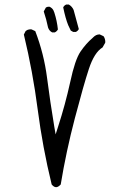

<svg xmlns="http://www.w3.org/2000/svg" viewBox="-20 -818 540 829"><path d="M265.6 -798.3Q256.8 -794.4 252.9 -786.1Q262.7 -738.3 274.4 -709.5Q279.3 -697.8 285.6 -686L295.9 -680.2H307.6Q315.9 -684.1 320.3 -692.4L297.9 -774.9Q291.5 -790 277.3 -798.3ZM216.8 -678.2Q225.6 -682.6 230 -690.9Q226.1 -728 214.8 -763.2Q211.4 -774.9 204.6 -781.7Q200.2 -785.6 194.8 -788.6Q192.9 -789.1 191.4 -789.1Q183.6 -789.1 178.2 -785.6L168.9 -768.6Q180.2 -734.9 187.5 -699.2Q192.4 -684.6 205.1 -678.2ZM242.2 -21.5Q265.6 -164.1 303.2 -307.4Q340.8 -450.7 363.8 -520.5Q387.2 -591.8 422.9 -613.3L434.1 -633.3Q434.6 -635.3 434.6 -636.7Q434.6 -650.9 427.2 -661.6L410.6 -669.4Q410.2 -669.4 409.2 -669.4Q395 -669.4 382.8 -657.2L379.4 -653.8Q352.1 -630.9 327.6 -595.2Q303.7 -560.1 283.2 -463.9Q261.7 -366.2 230.5 -270L220.2 -237.8L214.4 -271Q196.8 -376.5 183.1 -482.4Q169.9 -585.4 132.3 -683.6L116.7 -690.9Q114.7 -691.4 113.8 -691.4Q112.8 -691.4 111.8 -691.4Q110.8 -691.4 108.9 -691.2Q106.9 -690.9 105.2 -690.7Q103.5 -690.4 102.1 -689.9Q100.6 -689.5 98.9 -689Q97.2 -688.5 96.2 -687.5Q93.3 -686 90.8 -684.1L83 -668.9Q121.6 -508.8 142.8 -345Q164.1 -181.2 203.1 -21.5Q212.9 -9.8 222.2 -9.8Q231.4 -9.8 242.2 -21.5Z"/></svg>

Font: NaikaiFont
Style: Light
Weight: 300
Version: Version 1.89